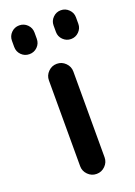

<svg xmlns="http://www.w3.org/2000/svg" viewBox="-143 -822 605 858"><g transform="rotate(-20 159.5 -393.0)"><path d="M9.8 -680.7V-710Q9.8 -732.4 25.4 -748Q41 -763.7 63.5 -763.7Q85.9 -763.7 101.6 -748Q117.2 -732.4 117.2 -710V-680.7Q117.2 -658.2 101.6 -642.6Q85.9 -627 63.5 -627Q41 -627 25.4 -642.6Q9.8 -658.2 9.8 -680.7ZM208 -679.7V-710.9Q208 -732.4 223.6 -748Q239.3 -763.7 261.2 -763.7Q283.2 -763.7 298.8 -748Q314.5 -732.4 314.5 -710.9V-679.7Q314.5 -658.2 298.8 -642.6Q283.2 -627 261.2 -627Q239.3 -627 223.6 -642.6Q208 -658.2 208 -679.7ZM162.1 -21.5Q138.7 -21.5 121.6 -38.6Q104.5 -55.7 104.5 -79.1V-487.3Q104.5 -510.7 121.6 -527.8Q138.7 -544.9 162.1 -544.9H163.1Q186.5 -544.9 203.6 -527.8Q220.7 -510.7 220.7 -487.3V-79.1Q220.7 -55.7 203.6 -38.6Q186.5 -21.5 163.1 -21.5Z"/></g></svg>

Font: Gen Jyuu Gothic Medium
Style: Regular
Weight: 500
Designer: [Source Han Sans]
Ryoko NISHIZUKA  (kana & ideographs); Paul D. Hunt (Latin, Greek & Cyrillic); Wenlong ZHANG  (bopomofo
Version: Version 1.002.20150607